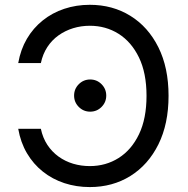

<svg xmlns="http://www.w3.org/2000/svg" viewBox="-20 -757 770 787"><path d="M348.1 -737.3Q441.4 -737.3 514.4 -692.1Q587.4 -647 629.2 -563.2Q670.9 -479.5 670.9 -364.3Q670.9 -249 629.2 -165Q587.4 -81.1 514.4 -35.6Q441.4 9.8 348.1 9.8Q293 9.8 243.9 -6.3Q194.8 -22.5 155.8 -53.5Q116.7 -84.5 90.6 -128.7Q64.5 -172.9 54.7 -229H147.5Q155.3 -191.9 174.1 -163.3Q192.9 -134.8 220 -115.2Q247.1 -95.7 279.8 -85.9Q312.5 -76.2 348.1 -76.2Q413.6 -76.2 466.3 -109.4Q519 -142.6 549.8 -206.8Q580.6 -271 580.6 -364.3Q580.6 -457.5 549.6 -521.5Q518.6 -585.4 466.1 -618.4Q413.6 -651.4 348.1 -651.4Q312.5 -651.4 279.8 -641.4Q247.1 -631.3 220 -612.1Q192.9 -592.8 174.1 -564.2Q155.3 -535.6 147.5 -498.5H54.7Q64.5 -554.2 90.3 -598.1Q116.2 -642.1 155.3 -673.3Q194.3 -704.6 243.4 -720.9Q292.5 -737.3 348.1 -737.3ZM349.6 -299.3Q322.3 -299.3 303 -318.6Q283.7 -337.9 283.7 -365.2Q283.7 -392.6 303 -411.9Q322.3 -431.2 349.6 -431.2Q377 -431.2 396.2 -411.9Q415.5 -392.6 415.5 -365.2Q415.5 -337.9 396.2 -318.6Q377 -299.3 349.6 -299.3Z"/></svg>

Font: Inter Variable LoSnoCo
Style: Regular
Weight: 400
Designer: Rasmus Andersson
Foundry: rsms
Version: Version 4.000;git-a52131595; featfreeze: case,dlig,ss01,ss02